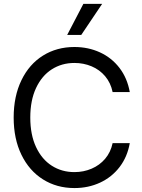

<svg xmlns="http://www.w3.org/2000/svg" viewBox="-20 -959 733 989"><path d="M363.3 -634.7Q298.3 -634.7 246.9 -601.9Q195.4 -569.1 165.7 -505.7Q136 -442.3 136 -353.6Q136 -264.8 165.7 -201.5Q195.4 -138.1 246.9 -105.3Q298.3 -72.5 363.3 -72.5Q410.6 -72.5 451.8 -90.1Q493.1 -107.7 521.6 -141.2Q550.1 -174.7 560.1 -221.7H648.5Q636 -150.9 596 -98.6Q555.9 -46.3 495.5 -18.3Q435.1 9.7 363.3 9.7Q272.4 9.7 201.5 -34.9Q130.5 -79.4 90.5 -161.6Q50.4 -243.8 50.4 -353.6Q50.4 -463.4 90.5 -545.9Q130.5 -628.5 201.5 -672.7Q272.4 -716.9 363.3 -716.9Q434.7 -716.9 495 -689.2Q555.2 -661.6 595.5 -609.1Q635.7 -556.6 648.5 -484.8H560.1Q550.4 -532.1 521.8 -566.1Q493.1 -600.1 451.8 -617.4Q410.6 -634.7 363.3 -634.7ZM409.5 -939.2H506.2L398.5 -779H326Z"/></svg>

Font: Pretendard Variable
Style: Regular
Weight: 400
Designer: Base glyphs from Inter by Rasmus Andersson; Hangul glyphs from Noto Sans CJK(Source Han Sans) by Jang Soo-young and Kang
Foundry: Kil Hyung-jin
Version: Version 1.100;FEAKit 1.0